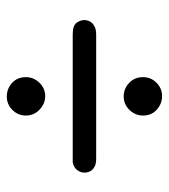

<svg xmlns="http://www.w3.org/2000/svg" viewBox="14 -588 497 565"><g transform="rotate(-90 262.5 -305.5)"><path d="M37 -305Q37 -318 45.5 -328Q54 -338 68 -340H444Q470 -340 478 -328.5Q486 -317 486 -306Q486 -302 484.5 -296Q483 -290 478.5 -284.5Q474 -279 465.5 -275Q457 -271 443 -271H78Q64 -271 56 -275Q48 -279 44 -284Q40 -289 38.5 -295Q37 -301 37 -305ZM205 -133Q205 -156 221.5 -173Q238 -190 261 -190Q284 -190 301 -174Q318 -158 318 -133Q318 -110 301.5 -93.5Q285 -77 262 -77Q240 -77 222.5 -92.5Q205 -108 205 -133ZM205 -478Q205 -501 221.5 -517.5Q238 -534 261 -534Q284 -534 301 -518.5Q318 -503 318 -478Q318 -455 301.5 -438Q285 -421 262 -421Q240 -421 222.5 -437.5Q205 -454 205 -478Z"/></g></svg>

Font: CMU Typewriter Custom
Style: Regular
Weight: 500
Monospace: yes
Version: Version 0.7.0